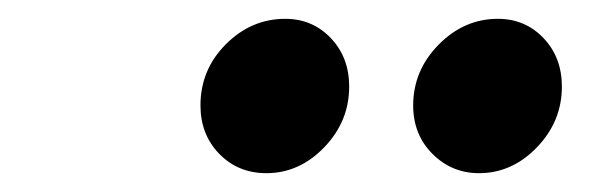

<svg xmlns="http://www.w3.org/2000/svg" viewBox="-20 -786 640 204"><path d="M263 -602Q233 -602 213 -622.5Q193 -643 193 -674Q193 -712 220 -739Q247 -766 283 -766Q312 -766 331.5 -745.5Q351 -725 351 -694Q351 -657 324.5 -629.5Q298 -602 263 -602ZM489 -602Q460 -602 439.5 -622.5Q419 -643 419 -674Q419 -711 446 -738.5Q473 -766 509 -766Q538 -766 557.5 -745.5Q577 -725 577 -694Q577 -657 550.5 -629.5Q524 -602 489 -602Z"/></svg>

Font: Red Hat Display Black
Style: Italic
Weight: 900
Italic angle: -12°
Designer: Pentagram, MCKL
Foundry: Pentagram, MCKL
Version: Version 1.023; ttfautohint (v1.8.3)